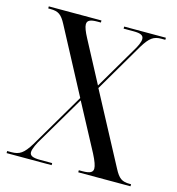

<svg xmlns="http://www.w3.org/2000/svg" viewBox="-106 -806 828 898"><g transform="rotate(15 307.5 -357.0)"><path d="M7 0H225V-10H167C131 -10 116 -17 116 -34C116 -50 131 -81 147 -106L278 -328L398 -103C415 -70 422 -49 422 -36C422 -18 408 -10 371 -10H354V0H607V-10H600C563 -10 547 -21 525 -63L343 -405L482 -642C512 -691 531 -704 568 -704H587V-714H385V-704H433C468 -704 482 -697 482 -679C482 -665 473 -644 455 -615L338 -416L232 -616C217 -644 209 -665 209 -678C209 -697 224 -704 259 -704H275V-714H20V-704H30C69 -704 85 -693 107 -651L273 -338L117 -73C86 -23 67 -10 27 -10H7Z"/></g></svg>

Font: Noto Serif Display SemiCondensed
Style: Regular
Weight: 400
Width: 4
Designer: Monotype Design Team
Foundry: Monotype Imaging Inc.
Version: Version 2.009